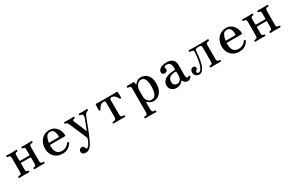

<svg xmlns="http://www.w3.org/2000/svg" viewBox="166 -1760 4962 3261"><g transform="rotate(-30 2647.0 -129.0)"><path d="M92 0Q78 0 78 -16Q78 -32 92 -32Q127 -32 137 -43.5Q147 -55 147 -83V-356Q147 -384 137 -395.5Q127 -407 92 -407Q85 -407 81.5 -412Q78 -417 78 -423Q78 -440 92 -440Q99 -440 116.5 -439.5Q134 -439 154 -438Q174 -437 190 -437Q215 -437 241 -438.5Q267 -440 277 -440Q291 -440 291 -423Q291 -417 287.5 -412Q284 -407 277 -407Q252 -407 243.5 -395.5Q235 -384 235 -354V-255Q235 -246 247 -246H420Q432 -246 432 -255V-354Q432 -384 423.5 -395.5Q415 -407 389 -407Q382 -407 378.5 -412Q375 -417 375 -423Q375 -440 389 -440Q400 -440 426 -438.5Q452 -437 477 -437Q493 -437 513 -438Q533 -439 550.5 -439.5Q568 -440 574 -440Q589 -440 589 -423Q589 -417 585 -412Q581 -407 574 -407Q540 -407 530 -395.5Q520 -384 520 -356V-83Q520 -55 530.5 -43.5Q541 -32 575 -32Q589 -32 589 -16Q589 0 575 0Q569 0 551.5 -0.5Q534 -1 513.5 -1.5Q493 -2 477 -2Q452 -2 426 -1Q400 0 389 0Q375 0 375 -16Q375 -32 389 -32Q415 -32 423.5 -43.5Q432 -55 432 -85V-199Q432 -209 420 -209H247Q235 -209 235 -199V-77Q235 -52 245 -42Q255 -32 277 -32Q291 -32 291 -16Q291 0 277 0Q267 0 241 -1Q215 -2 190 -2Q174 -2 154 -1.5Q134 -1 116.5 -0.5Q99 0 92 0Z M937 12Q869 12 818.5 -16.5Q768 -45 740.5 -96Q713 -147 713 -213Q713 -278 739.5 -332Q766 -386 815 -419Q864 -452 931 -452Q981 -452 1017.5 -432Q1054 -412 1077.5 -380Q1101 -348 1112.5 -311Q1124 -274 1124 -241Q1124 -226 1105 -226H830Q815 -226 815 -211Q815 -144 832.5 -105.5Q850 -67 880 -51Q910 -35 947 -35Q983 -35 1010.5 -47Q1038 -59 1057.5 -76.5Q1077 -94 1088 -109Q1098 -123 1112 -113Q1125 -105 1116 -91Q1104 -70 1081 -46Q1058 -22 1022.5 -5Q987 12 937 12ZM834 -265H1001Q1020 -265 1020 -282Q1020 -317 1012 -348Q1004 -379 984.5 -398.5Q965 -418 929 -418Q878 -418 855 -378.5Q832 -339 821 -279Q818 -265 834 -265Z M1283 194Q1247 194 1227 176.5Q1207 159 1207 134Q1207 108 1223.5 92Q1240 76 1265 76Q1284 76 1293.5 85.5Q1303 95 1308 107.5Q1313 120 1317.5 129.5Q1322 139 1331 139Q1345 139 1359.5 124Q1374 109 1386.5 88Q1399 67 1408 47Q1417 27 1421 17Q1427 3 1427 -6.5Q1427 -16 1421 -29Q1419 -35 1408.5 -59.5Q1398 -84 1383 -119Q1368 -154 1351.5 -192Q1335 -230 1320 -265Q1305 -300 1294.5 -324.5Q1284 -349 1281 -355Q1270 -381 1258.5 -394Q1247 -407 1228 -407Q1221 -407 1217 -412Q1213 -417 1213 -424Q1213 -430 1217 -435Q1221 -440 1228 -440Q1238 -440 1261.5 -438.5Q1285 -437 1310 -437Q1334 -437 1362.5 -438.5Q1391 -440 1401 -440Q1407 -440 1410.5 -435Q1414 -430 1414 -424Q1414 -417 1410.5 -412Q1407 -407 1401 -407Q1378 -407 1370.5 -397.5Q1363 -388 1368 -376Q1370 -369 1381 -343Q1392 -317 1406.5 -282.5Q1421 -248 1435 -214Q1449 -180 1459 -156Q1469 -132 1470 -129Q1472 -122 1476 -122.5Q1480 -123 1481 -127Q1483 -133 1491 -153Q1499 -173 1509.5 -199.5Q1520 -226 1530 -253Q1540 -280 1548 -301Q1556 -322 1559 -330Q1572 -369 1557 -388Q1542 -407 1515 -407Q1508 -407 1504.5 -412Q1501 -417 1501 -424Q1501 -430 1504.5 -435Q1508 -440 1515 -440Q1525 -440 1543 -438.5Q1561 -437 1586 -437Q1611 -437 1631 -438.5Q1651 -440 1661 -440Q1668 -440 1672 -435Q1676 -430 1676 -424Q1676 -417 1672 -412Q1668 -407 1661 -407Q1645 -407 1626 -389.5Q1607 -372 1590 -328Q1587 -321 1576 -292Q1565 -263 1549.5 -224Q1534 -185 1519 -145Q1504 -105 1492 -74.5Q1480 -44 1475 -33Q1448 31 1421.5 82.5Q1395 134 1362 164Q1329 194 1283 194Z M1941 0Q1927 0 1927 -16Q1927 -32 1941 -32Q1978 -32 1991.5 -44.5Q2005 -57 2005 -85V-365Q2005 -388 1997.5 -397Q1990 -406 1970 -406Q1942 -406 1921 -391.5Q1900 -377 1885.5 -356.5Q1871 -336 1862 -317Q1858 -306 1844 -308Q1830 -310 1830 -322Q1830 -327 1830.5 -347.5Q1831 -368 1832 -390.5Q1833 -413 1833 -422Q1833 -433 1838 -436.5Q1843 -440 1853 -440Q1855 -440 1871 -439.5Q1887 -439 1909 -438.5Q1931 -438 1952 -437.5Q1973 -437 1985 -437H2114Q2134 -437 2164 -438Q2194 -439 2218 -439.5Q2242 -440 2244 -440Q2255 -440 2259.5 -436.5Q2264 -433 2264 -422Q2265 -413 2265.5 -390.5Q2266 -368 2266.5 -347.5Q2267 -327 2267 -322Q2267 -310 2253.5 -308Q2240 -306 2235 -317Q2226 -336 2211.5 -356.5Q2197 -377 2176.5 -391.5Q2156 -406 2128 -406Q2107 -406 2100 -397Q2093 -388 2093 -365V-85Q2093 -57 2106.5 -44.5Q2120 -32 2157 -32Q2171 -32 2171 -16Q2171 0 2157 0Q2150 0 2130.5 -0.5Q2111 -1 2088.5 -1.5Q2066 -2 2049 -2Q2033 -2 2010 -1.5Q1987 -1 1967.5 -0.5Q1948 0 1941 0Z M2451 193Q2437 193 2437 177Q2437 161 2451 161Q2486 161 2496.5 148Q2507 135 2507 106V-356Q2507 -381 2502 -389Q2497 -397 2483 -400Q2477 -402 2467.5 -403.5Q2458 -405 2452 -406Q2439 -408 2439 -422Q2439 -438 2453 -438Q2456 -438 2472 -438.5Q2488 -439 2509 -439Q2530 -439 2547 -439.5Q2564 -440 2570 -440Q2594 -440 2594 -419V-389Q2594 -382 2597.5 -381Q2601 -380 2605 -386Q2613 -396 2628 -411.5Q2643 -427 2666 -439.5Q2689 -452 2721 -452Q2766 -452 2808.5 -430Q2851 -408 2878 -359Q2905 -310 2905 -229Q2905 -146 2877 -92.5Q2849 -39 2807 -13.5Q2765 12 2723 12Q2679 12 2652.5 -4Q2626 -20 2607 -38Q2601 -44 2598 -41.5Q2595 -39 2595 -34V108Q2595 138 2608.5 149.5Q2622 161 2656 161Q2670 161 2670 177Q2670 193 2656 193Q2649 193 2630 192.5Q2611 192 2589 191.5Q2567 191 2551 191Q2535 191 2514 191.5Q2493 192 2475.5 192.5Q2458 193 2451 193ZM2698 -27Q2760 -27 2784 -84Q2808 -141 2808 -235Q2808 -294 2798.5 -329Q2789 -364 2774 -382.5Q2759 -401 2741 -407Q2723 -413 2705 -413Q2680 -413 2654.5 -395Q2629 -377 2612 -344Q2595 -311 2595 -265V-143Q2595 -117 2607.5 -90Q2620 -63 2643 -45Q2666 -27 2698 -27Z M3165 12Q3113 12 3074.5 -20Q3036 -52 3036 -109Q3036 -162 3069.5 -197.5Q3103 -233 3160.5 -251Q3218 -269 3288 -269Q3299 -269 3299 -279V-307Q3299 -357 3279 -386.5Q3259 -416 3220 -416Q3188 -416 3172.5 -406.5Q3157 -397 3166 -377Q3180 -347 3163.5 -325.5Q3147 -304 3115 -304Q3093 -304 3078.5 -319Q3064 -334 3064 -356Q3064 -380 3083.5 -402Q3103 -424 3139.5 -438Q3176 -452 3225 -452Q3309 -452 3348.5 -415Q3388 -378 3388 -313V-115Q3388 -79 3397 -64.5Q3406 -50 3419 -50Q3427 -50 3432 -52.5Q3437 -55 3441 -59Q3451 -68 3463 -58Q3471 -50 3464 -37Q3453 -20 3435 -6.5Q3417 7 3389 7Q3336 7 3309 -47Q3303 -61 3294 -48Q3280 -29 3246.5 -8.5Q3213 12 3165 12ZM3211 -43Q3239 -43 3258.5 -58.5Q3278 -74 3288.5 -96Q3299 -118 3299 -137V-222Q3299 -237 3285 -237Q3217 -237 3176.5 -211Q3136 -185 3136 -125Q3136 -89 3150 -71.5Q3164 -54 3181.5 -48.5Q3199 -43 3211 -43Z M3616 7Q3580 7 3551.5 -14.5Q3523 -36 3523 -80Q3523 -118 3541.5 -137.5Q3560 -157 3582 -157Q3604 -157 3616 -145Q3628 -133 3628 -116Q3628 -99 3618.5 -90.5Q3609 -82 3599.5 -75Q3590 -68 3590 -53Q3590 -42 3596.5 -34.5Q3603 -27 3622 -27Q3650 -27 3671 -60Q3692 -93 3706 -146Q3720 -199 3727.5 -258.5Q3735 -318 3736 -371Q3738 -407 3669 -407Q3663 -407 3659.5 -412Q3656 -417 3656 -423Q3656 -430 3659.5 -435Q3663 -440 3669 -440Q3680 -440 3709.5 -438.5Q3739 -437 3767 -437H3934Q3951 -437 3971.5 -438Q3992 -439 4009.5 -439.5Q4027 -440 4034 -440Q4041 -440 4044.5 -435Q4048 -430 4048 -423Q4048 -417 4044.5 -412Q4041 -407 4034 -407Q4009 -407 3995 -395.5Q3981 -384 3981 -354V-85Q3981 -55 3995 -43.5Q4009 -32 4034 -32Q4048 -32 4048 -16Q4048 0 4034 0Q4023 0 3992 -1Q3961 -2 3936 -2Q3912 -2 3884 -1Q3856 0 3845 0Q3831 0 3831 -16Q3831 -32 3845 -32Q3874 -32 3883.5 -43.5Q3893 -55 3893 -83V-356Q3893 -384 3886 -395Q3879 -406 3853 -406H3812Q3790 -406 3779 -397Q3768 -388 3767 -365Q3765 -332 3760.5 -284.5Q3756 -237 3746 -186.5Q3736 -136 3719.5 -92Q3703 -48 3677.5 -20.5Q3652 7 3616 7Z M4403 12Q4335 12 4284.5 -16.5Q4234 -45 4206.5 -96Q4179 -147 4179 -213Q4179 -278 4205.5 -332Q4232 -386 4281 -419Q4330 -452 4397 -452Q4447 -452 4483.5 -432Q4520 -412 4543.5 -380Q4567 -348 4578.5 -311Q4590 -274 4590 -241Q4590 -226 4571 -226H4296Q4281 -226 4281 -211Q4281 -144 4298.5 -105.5Q4316 -67 4346 -51Q4376 -35 4413 -35Q4449 -35 4476.5 -47Q4504 -59 4523.5 -76.5Q4543 -94 4554 -109Q4564 -123 4578 -113Q4591 -105 4582 -91Q4570 -70 4547 -46Q4524 -22 4488.5 -5Q4453 12 4403 12ZM4300 -265H4467Q4486 -265 4486 -282Q4486 -317 4478 -348Q4470 -379 4450.5 -398.5Q4431 -418 4395 -418Q4344 -418 4321 -378.5Q4298 -339 4287 -279Q4284 -265 4300 -265Z M4719 0Q4705 0 4705 -16Q4705 -32 4719 -32Q4754 -32 4764 -43.5Q4774 -55 4774 -83V-356Q4774 -384 4764 -395.5Q4754 -407 4719 -407Q4712 -407 4708.5 -412Q4705 -417 4705 -423Q4705 -440 4719 -440Q4726 -440 4743.5 -439.5Q4761 -439 4781 -438Q4801 -437 4817 -437Q4842 -437 4868 -438.5Q4894 -440 4904 -440Q4918 -440 4918 -423Q4918 -417 4914.5 -412Q4911 -407 4904 -407Q4879 -407 4870.5 -395.5Q4862 -384 4862 -354V-255Q4862 -246 4874 -246H5047Q5059 -246 5059 -255V-354Q5059 -384 5050.5 -395.5Q5042 -407 5016 -407Q5009 -407 5005.5 -412Q5002 -417 5002 -423Q5002 -440 5016 -440Q5027 -440 5053 -438.5Q5079 -437 5104 -437Q5120 -437 5140 -438Q5160 -439 5177.5 -439.5Q5195 -440 5201 -440Q5216 -440 5216 -423Q5216 -417 5212 -412Q5208 -407 5201 -407Q5167 -407 5157 -395.5Q5147 -384 5147 -356V-83Q5147 -55 5157.5 -43.5Q5168 -32 5202 -32Q5216 -32 5216 -16Q5216 0 5202 0Q5196 0 5178.5 -0.5Q5161 -1 5140.5 -1.5Q5120 -2 5104 -2Q5079 -2 5053 -1Q5027 0 5016 0Q5002 0 5002 -16Q5002 -32 5016 -32Q5042 -32 5050.5 -43.5Q5059 -55 5059 -85V-199Q5059 -209 5047 -209H4874Q4862 -209 4862 -199V-77Q4862 -52 4872 -42Q4882 -32 4904 -32Q4918 -32 4918 -16Q4918 0 4904 0Q4894 0 4868 -1Q4842 -2 4817 -2Q4801 -2 4781 -1.5Q4761 -1 4743.5 -0.5Q4726 0 4719 0Z"/></g></svg>

Font: Zen Old Mincho Medium
Style: Regular
Weight: 500
Designer: Yoshimichi Ohira
Foundry: Positype
Version: Version 1.500